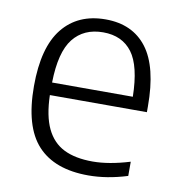

<svg xmlns="http://www.w3.org/2000/svg" viewBox="-68 -613 641 685"><g transform="rotate(10 252.5 -270.5)"><path d="M463 -249H111.5Q113.5 -174 135.2 -128.5Q157 -83 198.2 -62.5Q239.5 -42 302.5 -42Q361.5 -42 437 -65V-13.5Q363.5 9.5 296 9.5Q173.5 9.5 111.8 -57.5Q50 -124.5 50 -271Q50 -411.5 105.5 -480.5Q161 -549.5 261 -549.5Q359 -549.5 411 -481Q463 -412.5 463 -270ZM111.5 -294.5H404Q402 -405.5 365.8 -454Q329.5 -502.5 260.5 -502.5Q190.5 -502.5 152 -453.8Q113.5 -405 111.5 -294.5Z"/></g></svg>

Font: Encode Sans Light
Style: Regular
Weight: 300
Designer: Multiple Designers
Foundry: Impallari Type
Version: Version 2.000